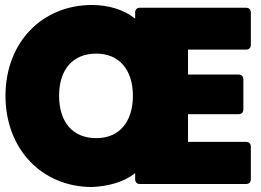

<svg xmlns="http://www.w3.org/2000/svg" viewBox="-20 -738 1048 770"><path d="M734 -539H966C979 -539 986 -546 986 -559V-687C986 -700 979 -707 966 -707H542C529 -707 522 -700 522 -687V-663C477 -700 413 -718 349 -718C149 -718 2 -568 2 -354C2 -139 149 12 349 12C413 9 477 -7 522 -44V-20C522 -7 529 0 542 0H966C979 0 986 -7 986 -20V-149C986 -162 979 -169 966 -169H734V-280H936C949 -280 956 -287 956 -300V-419C956 -432 949 -439 936 -439H734ZM217 -354C217 -457 270 -523 366 -523C459 -523 513 -457 513 -354C513 -250 459 -184 366 -184C270 -184 217 -250 217 -354Z"/></svg>

Font: Malmofest Black-Rounded
Style: Regular
Weight: 800
Designer: Jonny Pinhorn (Poppins), Kolossal
Version: Version 1.004;Glyphs 3.1.2 (3151)